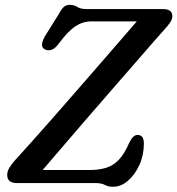

<svg xmlns="http://www.w3.org/2000/svg" viewBox="-20 -736 713 772"><path d="M361 0H47Q9 0 9 -33Q9 -47 17.5 -61.2Q26 -75.5 38.5 -89.5Q60 -113 97.2 -154.5Q134.5 -196 180.8 -248.5Q227 -301 276.8 -358.2Q326.5 -415.5 374.5 -470.5Q422.5 -525.5 462.8 -572.2Q503 -619 530 -650H347.5Q313.5 -650 283.8 -630.8Q254 -611.5 216 -560.5Q202 -541 188.2 -536.2Q174.5 -531.5 162.5 -536.5Q136.5 -547 160.5 -590L215.5 -678Q227 -699.5 236.5 -708Q246 -716.5 260 -716.5Q278.5 -716.5 291 -708Q303.5 -699.5 329.5 -699.5H635.5Q673 -699.5 673 -671Q673 -659 663.8 -645.2Q654.5 -631.5 639 -615Q625 -599.5 592.2 -562Q559.5 -524.5 514.8 -473Q470 -421.5 419.2 -363.2Q368.5 -305 318.5 -247Q268.5 -189 225 -138.2Q181.5 -87.5 151.5 -52.5H341.5Q377 -52.5 405.2 -60.8Q433.5 -69 456.5 -92.2Q479.5 -115.5 499 -160.5Q514.5 -193.5 533 -193.5Q558.5 -193.5 558.5 -159Q558.5 -113 540.8 -73.5Q523 -34 494.8 -9.5Q466.5 15 434.5 15Q415 15 401.5 7.5Q388 0 361 0Z"/></svg>

Font: Fraunces 9pt S100
Style: Italic
Weight: 400
Italic angle: -16°
Version: Version 1.000; ttfautohint (v1.8.3)